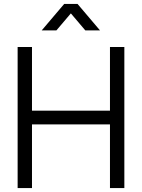

<svg xmlns="http://www.w3.org/2000/svg" viewBox="-20 -960 724 980"><path d="M70 -720H143.3V-395.3H541.3V-720H614.7V0H541.3V-325H143.3V0H70ZM307.7 -940H375.7L490.3 -805H415.3L341.7 -891.7L268 -805H193Z"/></svg>

Font: Tap Sans
Style: Regular
Weight: 400
Designer: Tap Payments
Foundry: Tap Payments
Version: Version 1.001;Glyphs 3.1.2 (3151)